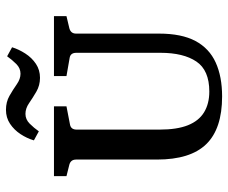

<svg xmlns="http://www.w3.org/2000/svg" viewBox="-82 -694 783 660"><g transform="rotate(-90 310.0 -363.5)"><path d="M585 -570V-527L543 -517Q525 -512 525 -494V-209Q525 -131 499.5 -83.5Q474 -36 425.5 -14Q377 8 309 8Q198 8 145 -46.5Q92 -101 92 -216V-494Q92 -512 75 -517L35 -527V-570H275V-527L213 -515Q195 -512 195 -492V-207Q195 -147 210 -109.5Q225 -72 254.5 -54Q284 -36 326 -36Q399 -36 429 -80.5Q459 -125 459 -204V-493Q459 -513 442 -516L379 -527V-570ZM373 -618Q347 -618 325.5 -630.5Q304 -643 286 -655.5Q268 -668 249 -668Q230 -668 215.5 -653.5Q201 -639 189 -622L158 -639Q165 -663 179.5 -685Q194 -707 215 -721Q236 -735 263 -735Q290 -735 311 -723Q332 -711 350.5 -698Q369 -685 387 -685Q406 -685 420.5 -699.5Q435 -714 447 -731L478 -714Q471 -691 456.5 -668.5Q442 -646 421 -632Q400 -618 373 -618Z"/></g></svg>

Font: Yrsa Medium
Style: Regular
Weight: 500
Designer: Anna Giedrys (Yrsa+Rasa design), David Brezina (Yrsa art-direction, Rasa art-direction, design)
Foundry: Rosetta Type Foundry
Version: Version 2.004